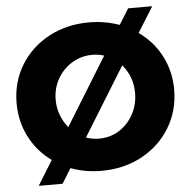

<svg xmlns="http://www.w3.org/2000/svg" viewBox="-55 -810 915 920"><g transform="rotate(-5 402.0 -350.0)"><path d="M780.8 -348.1Q780.8 -247.1 731.4 -165.5Q682.1 -84 595.5 -37.1Q508.8 9.8 401.9 9.8Q321.8 9.8 252.9 -16.1L209 55.2H94.2L167 -63Q99.1 -111.8 61 -185.8Q22.9 -259.8 22.9 -348.1Q22.9 -449.2 72.5 -530.5Q122.1 -611.8 208.5 -658Q294.9 -704.1 401.9 -704.1Q478 -704.1 547.9 -679.2L595.2 -754.9H710.9L634.8 -632.8Q704.1 -584 742.4 -510Q780.8 -436 780.8 -348.1ZM259.8 -212.9 460.9 -539.1Q434.1 -547.9 403.8 -547.9Q352.1 -547.9 307.6 -521.5Q263.2 -495.1 237.1 -449.5Q210.9 -403.8 210.9 -348.1Q210.9 -309.1 223.9 -274.7Q236.8 -240.2 259.8 -212.9ZM592.8 -348.1Q592.8 -427.2 543 -484.9L339.8 -155.8Q370.6 -144.5 403.8 -145Q456.1 -145 499 -172.1Q542 -199.2 567.4 -245.6Q592.8 -292 592.8 -348.1Z"/></g></svg>

Font: Argentum Sans
Style: Bold
Weight: 700
Designer: Julieta Ulanovsky (Modified by Cristiano Sobral)
Foundry: Julieta Ulanovsky
Version: Version 1.000; ttfautohint (v1.5.65-e2d9)